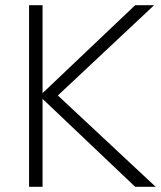

<svg xmlns="http://www.w3.org/2000/svg" viewBox="-20 -720 620 740"><path d="M92 0V-700H144V-361L501 -700H574L203 -352L580 0H501L144 -339V0Z"/></svg>

Font: Red Hat Text VF
Style: Regular
Weight: 300
Designer: Pentagram, MCKL
Foundry: Pentagram, MCKL
Version: Version 1.023